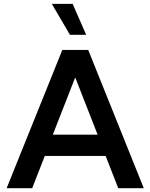

<svg xmlns="http://www.w3.org/2000/svg" viewBox="-20 -997 797 1017"><path d="M150.4 0H15.1L310.1 -732.4H447.3L741.7 0H606.4L539.6 -170.9H217.3ZM259.8 -283.7H497.1L378.4 -586.9ZM436.5 -812.5H350.6L254.4 -976.6H364.7Z"/></svg>

Font: Kumbh Sans SemiBold
Style: Regular
Weight: 600
Version: Version 1.005